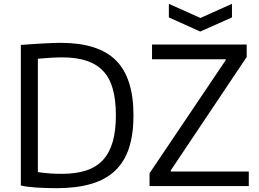

<svg xmlns="http://www.w3.org/2000/svg" viewBox="-20 -973 1355 1004"><path d="M303 -64Q377 -64 430.5 -81.5Q484 -99 518.5 -136.5Q553 -174 569.5 -232Q586 -290 586 -370Q586 -450 570 -507.5Q554 -565 519.5 -601.5Q485 -638 432 -655.5Q379 -673 306 -673Q280 -673 244 -671Q208 -669 178 -666V-73Q214 -68 242 -66Q270 -64 303 -64ZM276 11Q218 11 167.5 7.5Q117 4 89 -3V-738Q115 -740 143.5 -742Q172 -744 199.5 -745.5Q227 -747 252 -748Q277 -749 297 -749Q494 -749 586 -657.5Q678 -566 678 -370Q678 -271 654.5 -199Q631 -127 582 -80.5Q533 -34 457 -11.5Q381 11 276 11ZM762 -67 1160 -658V-663H775V-740H1270V-675L873 -82V-76H1281V0H762ZM863 -953 1028 -879 1193 -953V-882L1027 -808L863 -882Z"/></svg>

Font: EncodeSans
Style: Regular
Weight: 400
Designer: Pablo Impallari, Andres Torresi
Foundry: Pablo Impallari, Andres Torresi
Version: Version 1.000; ttfautohint (v1.4.1)